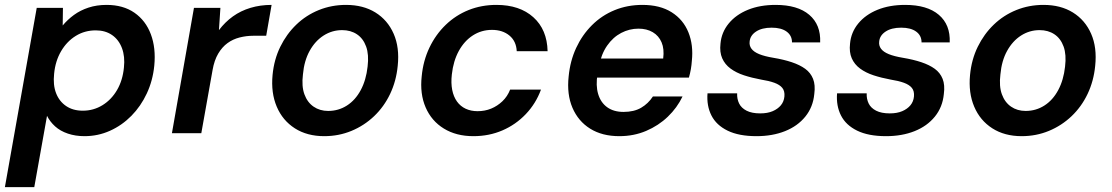

<svg xmlns="http://www.w3.org/2000/svg" viewBox="-36 -544 4541 784"><path d="M-16 220 114 -512H221L220 -440Q240 -464 266 -483Q292 -502 325.5 -513Q359 -524 399 -524Q467 -524 513 -492Q559 -460 580 -404Q601 -348 594 -276Q588 -215 563.5 -162.5Q539 -110 500.5 -71Q462 -32 413 -10Q364 12 309 12Q272 12 241 1.5Q210 -9 189 -28Q168 -47 156 -71L104 220ZM302 -92Q346 -92 382.5 -114.5Q419 -137 442 -176.5Q465 -216 470 -268Q475 -313 462 -347.5Q449 -382 421.5 -401Q394 -420 355 -420Q310 -420 273.5 -397.5Q237 -375 213.5 -335Q190 -295 185 -243Q180 -197 193 -163.5Q206 -130 234 -111Q262 -92 302 -92Z M666 0 756 -512H864L858 -421Q883 -454 915 -477Q947 -500 987 -512Q1027 -524 1073 -524L1051 -398H999Q970 -398 942.5 -391Q915 -384 893 -368Q871 -352 855 -325Q839 -298 832 -258L786 0Z M1288 12Q1218 12 1168 -20Q1118 -52 1094 -108.5Q1070 -165 1077 -238Q1083 -301 1108.5 -353Q1134 -405 1174 -443.5Q1214 -482 1266 -503Q1318 -524 1377 -524Q1447 -524 1497 -493Q1547 -462 1571.5 -406Q1596 -350 1588 -275Q1582 -213 1557 -160.5Q1532 -108 1491.5 -69.5Q1451 -31 1399 -9.5Q1347 12 1288 12ZM1304 -91Q1346 -91 1380.5 -113Q1415 -135 1437 -176Q1459 -217 1465 -272Q1471 -321 1459 -354Q1447 -387 1421.5 -404Q1396 -421 1361 -421Q1320 -421 1285.5 -399Q1251 -377 1228.5 -336.5Q1206 -296 1201 -240Q1195 -192 1207 -159Q1219 -126 1244.5 -108.5Q1270 -91 1304 -91Z M1897 12Q1827 12 1776.5 -19Q1726 -50 1702 -105.5Q1678 -161 1686 -233Q1692 -296 1717.5 -349.5Q1743 -403 1784 -442.5Q1825 -482 1877.5 -503Q1930 -524 1991 -524Q2086 -524 2142 -473.5Q2198 -423 2200 -335H2074Q2072 -376 2044 -399Q2016 -422 1973 -422Q1930 -422 1895 -399.5Q1860 -377 1837.5 -336Q1815 -295 1809 -240Q1805 -205 1810.5 -177Q1816 -149 1830 -129.5Q1844 -110 1865.5 -100Q1887 -90 1914 -90Q1944 -90 1969.5 -100.5Q1995 -111 2015.5 -130.5Q2036 -150 2047 -178H2173Q2152 -121 2111 -78Q2070 -35 2015.5 -11.5Q1961 12 1897 12Z M2493 12Q2423 12 2374 -18.5Q2325 -49 2301.5 -104Q2278 -159 2286 -232Q2292 -295 2316.5 -348Q2341 -401 2381 -441Q2421 -481 2473.5 -502.5Q2526 -524 2587 -524Q2659 -524 2706.5 -494Q2754 -464 2775 -412Q2796 -360 2789 -295Q2788 -279 2785 -261.5Q2782 -244 2777 -227H2370L2384 -305H2672Q2677 -344 2665.5 -371Q2654 -398 2629.5 -412.5Q2605 -427 2571 -427Q2534 -427 2500.5 -409.5Q2467 -392 2443 -357.5Q2419 -323 2409 -271L2404 -242Q2396 -195 2406.5 -160Q2417 -125 2443.5 -106Q2470 -87 2510 -87Q2553 -87 2582 -104Q2611 -121 2630 -150H2751Q2729 -104 2691 -67.5Q2653 -31 2602.5 -9.5Q2552 12 2493 12Z M3053 12Q2981 12 2935 -10.5Q2889 -33 2869 -72.5Q2849 -112 2853 -163H2974Q2973 -140 2982 -121.5Q2991 -103 3012.5 -92Q3034 -81 3068 -81Q3098 -81 3119 -90Q3140 -99 3152.5 -114Q3165 -129 3167 -150Q3169 -172 3158.5 -185Q3148 -198 3126 -206Q3104 -214 3072 -219Q3034 -226 3002 -236.5Q2970 -247 2947 -264Q2924 -281 2913 -306Q2902 -331 2906 -366Q2910 -412 2939.5 -448Q2969 -484 3018 -504Q3067 -524 3131 -524Q3221 -524 3268.5 -483.5Q3316 -443 3313 -371H3198Q3198 -399 3176 -415Q3154 -431 3115 -431Q3075 -431 3051 -415Q3027 -399 3025 -374Q3023 -358 3032.5 -345Q3042 -332 3064 -323Q3086 -314 3122 -308Q3164 -301 3197 -290Q3230 -279 3252 -263Q3274 -247 3284 -222Q3294 -197 3289 -160Q3284 -107 3252.5 -68Q3221 -29 3169.5 -8.5Q3118 12 3053 12Z M3582 12Q3510 12 3464 -10.5Q3418 -33 3398 -72.5Q3378 -112 3382 -163H3503Q3502 -140 3511 -121.5Q3520 -103 3541.5 -92Q3563 -81 3597 -81Q3627 -81 3648 -90Q3669 -99 3681.5 -114Q3694 -129 3696 -150Q3698 -172 3687.5 -185Q3677 -198 3655 -206Q3633 -214 3601 -219Q3563 -226 3531 -236.5Q3499 -247 3476 -264Q3453 -281 3442 -306Q3431 -331 3435 -366Q3439 -412 3468.5 -448Q3498 -484 3547 -504Q3596 -524 3660 -524Q3750 -524 3797.5 -483.5Q3845 -443 3842 -371H3727Q3727 -399 3705 -415Q3683 -431 3644 -431Q3604 -431 3580 -415Q3556 -399 3554 -374Q3552 -358 3561.5 -345Q3571 -332 3593 -323Q3615 -314 3651 -308Q3693 -301 3726 -290Q3759 -279 3781 -263Q3803 -247 3813 -222Q3823 -197 3818 -160Q3813 -107 3781.5 -68Q3750 -29 3698.5 -8.5Q3647 12 3582 12Z M4136 12Q4066 12 4016 -20Q3966 -52 3942 -108.5Q3918 -165 3925 -238Q3931 -301 3956.5 -353Q3982 -405 4022 -443.5Q4062 -482 4114 -503Q4166 -524 4225 -524Q4295 -524 4345 -493Q4395 -462 4419.5 -406Q4444 -350 4436 -275Q4430 -213 4405 -160.5Q4380 -108 4339.5 -69.5Q4299 -31 4247 -9.5Q4195 12 4136 12ZM4152 -91Q4194 -91 4228.5 -113Q4263 -135 4285 -176Q4307 -217 4313 -272Q4319 -321 4307 -354Q4295 -387 4269.5 -404Q4244 -421 4209 -421Q4168 -421 4133.5 -399Q4099 -377 4076.5 -336.5Q4054 -296 4049 -240Q4043 -192 4055 -159Q4067 -126 4092.5 -108.5Q4118 -91 4152 -91Z"/></svg>

Font: DM Sans 12pt SemiBold
Style: Italic
Weight: 600
Italic angle: -10°
Version: Version 4.004;gftools[0.9.30]